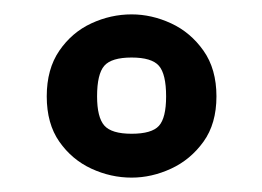

<svg xmlns="http://www.w3.org/2000/svg" viewBox="-20 -599 365 267"><path d="M163 -352Q134 -352 107 -364.5Q80 -377 62.5 -402Q45 -427 45 -465Q45 -503 62.5 -528.5Q80 -554 107 -566.5Q134 -579 163 -579Q191 -579 218 -566.5Q245 -554 263 -528.5Q281 -503 281 -465Q281 -427 263 -402Q245 -377 218 -364.5Q191 -352 163 -352ZM163 -413Q191 -413 201 -424Q211 -435 211 -465Q211 -496 201 -507.5Q191 -519 163 -519Q135 -519 125 -507.5Q115 -496 115 -465Q115 -436 125 -424.5Q135 -413 163 -413Z"/></svg>

Font: Texturina ExtraBold
Style: Regular
Weight: 800
Designer: Guillermo Torres Carreño
Foundry: Omnibus-Type
Version: Version 1.002; ttfautohint (v1.8.3)